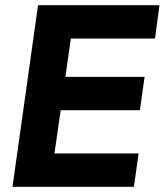

<svg xmlns="http://www.w3.org/2000/svg" viewBox="-20 -717 632 737"><path d="M28 0 126 -697H592L575 -569H252L231 -422H535L517 -294H213L189 -128H512L494 0Z"/></svg>

Font: Hanken Grotesk ExtraBold
Style: Italic
Weight: 800
Italic angle: -8°
Designer: Alfredo Marco Pradil
Foundry: Hanken Design Co.
Version: Version 3.013